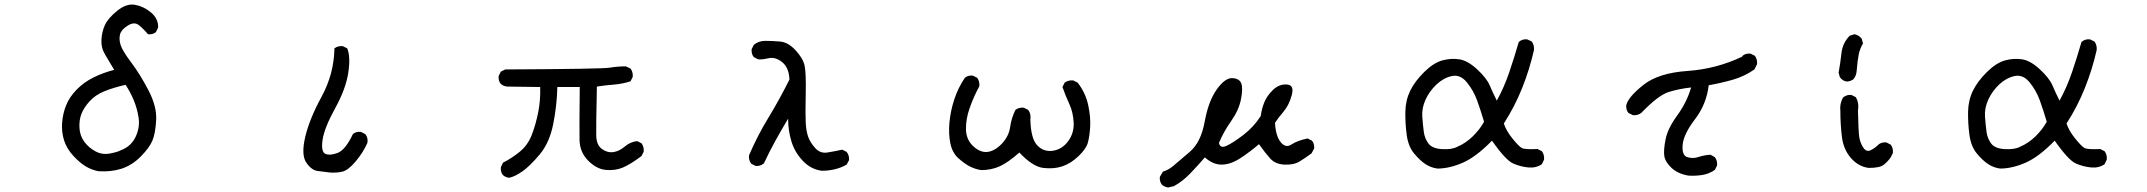

<svg xmlns="http://www.w3.org/2000/svg" viewBox="-20 -745 9540 853"><path d="M417 15.6Q387.7 9.8 362.3 -4.9Q336.9 -19.5 306.6 -51.8Q276.4 -84 264.6 -121.6Q252.9 -159.2 255.9 -199.2Q258.8 -239.3 273.4 -276.4Q288.1 -313.5 320.3 -346.7Q352.5 -379.9 396.5 -401.4Q440.4 -422.9 487.3 -434.6Q465.8 -471.7 447.3 -502Q428.7 -532.2 430.7 -568.4Q432.6 -604.5 446.3 -634.3Q460 -664.1 501 -697.3Q542 -730.5 580.1 -723.6Q618.2 -716.8 650.9 -689.5Q683.6 -662.1 682.6 -623L672.9 -602.5Q659.2 -590.8 637.7 -592.8Q616.2 -618.2 596.2 -633.8Q576.2 -649.4 547.4 -631.3Q518.6 -613.3 513.2 -591.8Q507.8 -570.3 516.1 -544.4Q524.4 -518.6 563.5 -466.8Q602.5 -415 639.6 -343.8Q676.8 -272.5 673.8 -212.9Q670.9 -153.3 657.2 -120.6Q643.6 -87.9 604.5 -48.8Q565.4 -9.8 518.6 4.9Q471.7 19.5 417 15.6ZM518.6 -78.1Q563.5 -95.7 583 -138.2Q602.5 -180.7 595.7 -222.7Q588.9 -264.6 574.2 -299.8Q559.6 -335 538.1 -368.2Q485.4 -356.4 444.3 -339.8Q403.3 -323.2 377.9 -294.9Q352.5 -266.6 341.8 -239.3Q331.1 -211.9 333 -176.8Q335 -141.6 355 -114.7Q375 -87.9 404.8 -72.3Q434.6 -56.6 468.3 -63Q502 -69.3 518.6 -78.1Z M1446.3 21.5Q1418.9 17.6 1391.6 14.6Q1364.3 11.7 1340.8 -22.5Q1317.4 -56.6 1335.9 -136.2Q1354.5 -215.8 1409.2 -316.4Q1463.9 -417 1465.8 -530.3Q1481.4 -542 1502.9 -540L1522.5 -530.3Q1538.1 -493.2 1527.3 -421.9Q1516.6 -350.6 1468.8 -263.7Q1420.9 -176.8 1413.1 -123.5Q1405.3 -70.3 1425.8 -61.5Q1446.3 -52.7 1480.5 -65.9Q1514.6 -79.1 1547.9 -149.4Q1561.5 -161.1 1583 -159.2L1602.5 -149.4Q1616.2 -133.8 1612.3 -110.4Q1592.8 -66.4 1559.6 -27.3Q1526.4 11.7 1501 17.6Q1475.6 23.4 1446.3 21.5Z M2242.2 44.9Q2226.6 43 2214.8 33.2Q2203.1 19.5 2205.1 -2L2214.8 -22.5Q2253.9 -42 2289.6 -71.3Q2325.2 -100.6 2342.8 -146.5Q2360.4 -192.4 2371.1 -246.1Q2381.8 -299.8 2379.9 -358.4L2232.4 -360.4Q2216.8 -362.3 2205.1 -372.1Q2193.4 -385.7 2195.3 -407.2L2205.1 -426.8L2224.6 -436.5Q2653.3 -438.5 2688.5 -444.3Q2723.6 -450.2 2760.7 -450.2L2781.2 -440.4Q2793 -424.8 2791 -403.3L2781.2 -383.8Q2745.1 -372.1 2707 -369.1Q2668.9 -366.2 2631.8 -360.4Q2627.9 -183.6 2628.9 -142.1Q2629.9 -100.6 2654.3 -83Q2678.7 -65.4 2705.1 -69.3Q2731.4 -73.2 2755.4 -93.8Q2779.3 -114.3 2810.5 -118.2L2830.1 -108.4Q2841.8 -92.8 2839.8 -71.3L2830.1 -51.8Q2779.3 -13.7 2745.6 0Q2711.9 13.7 2670.9 9.8Q2629.9 5.9 2592.8 -31.7Q2555.7 -69.3 2554.7 -123.5Q2553.7 -177.7 2555.7 -358.4H2456.1Q2454.1 -274.4 2437.5 -192.4Q2420.9 -110.4 2377.9 -59.1Q2335 -7.8 2301.8 15.6Q2268.6 39.1 2242.2 44.9Z M3631.8 13.7Q3583 7.8 3546.9 -30.3Q3510.7 -68.4 3496.1 -116.7Q3481.4 -165 3481.4 -217.8Q3452.1 -168.9 3424.8 -119.6Q3397.5 -70.3 3374 -19.5Q3358.4 -5.9 3336.9 -7.8L3317.4 -17.6Q3305.7 -33.2 3307.6 -54.7Q3344.7 -141.6 3393.6 -221.7Q3442.4 -301.8 3487.3 -391.6Q3485.4 -444.3 3455.1 -468.8Q3424.8 -493.2 3394.5 -486.3Q3364.3 -479.5 3348.6 -481.4L3329.1 -491.2Q3317.4 -504.9 3319.3 -526.4L3329.1 -545.9Q3350.6 -563.5 3379.9 -563.5Q3409.2 -563.5 3445.3 -560.5Q3481.4 -557.6 3514.6 -521.5Q3547.9 -485.4 3554.7 -453.1Q3561.5 -420.9 3559.6 -329.1Q3557.6 -237.3 3559.6 -200.2Q3561.5 -163.1 3570.3 -137.7Q3579.1 -112.3 3601.6 -87.4Q3624 -62.5 3655.3 -67.4Q3686.5 -72.3 3721.7 -80.1L3741.2 -70.3Q3753.9 -54.7 3752 -33.2L3741.2 -13.7Q3717.8 0 3689.5 6.8Q3661.1 13.7 3631.8 13.7Z M4338.9 10.7Q4313.5 6.8 4290 -4.9Q4266.6 -16.6 4238.8 -41Q4210.9 -65.4 4202.1 -108.4Q4193.4 -151.4 4198.2 -202.1Q4203.1 -252.9 4219.7 -303.7Q4236.3 -354.5 4266.6 -399.4Q4280.3 -411.1 4301.8 -409.2L4321.3 -399.4Q4333 -383.8 4331.1 -362.3Q4305.7 -315.4 4288.1 -265.6Q4270.5 -215.8 4271.5 -169.9Q4272.5 -124 4304.7 -94.7Q4336.9 -65.4 4369.1 -70.3Q4401.4 -75.2 4431.6 -107.4Q4461.9 -139.6 4467.8 -180.7Q4473.6 -221.7 4491.2 -256.8Q4506.8 -268.6 4528.3 -266.6L4547.9 -256.8Q4561.5 -239.3 4557.6 -213.9Q4559.6 -129.9 4587.9 -99.6Q4616.2 -69.3 4657.2 -75.2Q4698.2 -81.1 4725.1 -117.2Q4752 -153.3 4750 -199.2Q4748 -245.1 4731 -282.2Q4713.9 -319.3 4700.2 -358.4L4710 -377.9Q4725.6 -389.6 4748 -387.7L4767.6 -377.9Q4802.7 -333 4814.5 -278.3Q4826.2 -223.6 4823.2 -179.7Q4820.3 -135.7 4812.5 -109.4Q4804.7 -83 4771 -50.8Q4737.3 -18.6 4699.2 -5.9Q4661.1 6.8 4614.3 1Q4567.4 -4.9 4508.8 -67.4Q4458 -22.5 4420.9 -5.9Q4383.8 10.7 4338.9 10.7Z M5169.9 87.9Q5154.3 85.9 5142.6 76.2Q5130.9 62.5 5132.8 41L5146.5 17.6Q5171.9 9.8 5193.4 -8.8Q5214.8 -27.3 5265.1 -69.8Q5315.4 -112.3 5332 -204.1Q5348.6 -295.9 5385.7 -347.7Q5422.9 -399.4 5454.6 -397.9Q5486.3 -396.5 5494.6 -374.5Q5502.9 -352.5 5493.2 -303.7Q5483.4 -254.9 5450.2 -208Q5417 -161.1 5395.5 -110.4Q5400.4 -84 5429.2 -97.2Q5458 -110.4 5503.9 -145.5Q5549.8 -180.7 5581.1 -229.5Q5585 -260.7 5596.7 -290Q5608.4 -319.3 5635.7 -345.7Q5663.1 -372.1 5697.3 -369.6Q5731.4 -367.2 5718.8 -321.8Q5706.1 -276.4 5681.6 -248Q5657.2 -219.7 5644.5 -199.2Q5647.5 -141.6 5669.4 -113.8Q5691.4 -85.9 5717.3 -103Q5743.2 -120.1 5789.1 -129.9L5808.6 -120.1Q5820.3 -106.4 5818.4 -85L5806.6 -63.5Q5780.3 -43.9 5753.9 -27.8Q5727.5 -11.7 5686.5 -13.7Q5645.5 -15.6 5622.6 -41.5Q5599.6 -67.4 5573.2 -104.5Q5532.2 -69.3 5489.3 -41.5Q5446.3 -13.7 5407.2 -13.7Q5368.2 -13.7 5333 -45.9Q5301.8 -9.8 5268.1 25.4Q5234.4 60.5 5195.3 82Z M6366.2 3.9Q6336.9 0 6312.5 -16.1Q6288.1 -32.2 6262.2 -63.5Q6236.3 -94.7 6229.5 -146.5Q6222.7 -198.2 6223.6 -249Q6224.6 -299.8 6245.1 -341.8Q6265.6 -383.8 6307.1 -424.8Q6348.6 -465.8 6387.7 -476.6Q6426.8 -487.3 6463.9 -481.4Q6501 -475.6 6543 -436.5Q6585 -397.5 6598.6 -365.2Q6612.3 -333 6629.9 -297.9Q6663.1 -358.4 6685.5 -424.8Q6708 -491.2 6727.5 -558.6Q6743.2 -572.3 6764.6 -570.3L6785.2 -560.5Q6796.9 -544.9 6794.9 -522.5Q6775.4 -436.5 6742.7 -354.5Q6710 -272.5 6661.1 -196.3Q6670.9 -165 6699.2 -129.9Q6727.5 -94.7 6741.2 -87.4Q6754.9 -80.1 6810.5 -83L6830.1 -73.2Q6841.8 -57.6 6839.8 -36.1L6830.1 -15.6Q6804.7 2 6771 -1Q6737.3 -3.9 6703.6 -18.1Q6669.9 -32.2 6608.4 -120.1Q6538.1 -47.9 6478.5 -22Q6418.9 3.9 6366.2 3.9ZM6454.1 -92.8Q6491.2 -108.4 6522.5 -138.7Q6553.7 -168.9 6573.2 -204.1Q6557.6 -256.8 6542 -299.8Q6526.4 -342.8 6497.1 -378.9Q6467.8 -415 6430.7 -407.2Q6393.6 -399.4 6362.3 -370.1Q6331.1 -340.8 6313.5 -302.7Q6295.9 -264.6 6298.8 -225.6Q6301.8 -186.5 6305.7 -158.2Q6309.6 -129.9 6326.2 -107.4Q6342.8 -85 6386.7 -82.5Q6430.7 -80.1 6454.1 -92.8Z M7481.4 35.2Q7434.6 27.3 7406.2 1Q7377.9 -25.4 7374 -52.2Q7370.1 -79.1 7379.9 -127Q7389.6 -174.8 7431.6 -232.4Q7473.6 -290 7493.2 -356.4Q7438.5 -350.6 7392.6 -335.9Q7346.7 -321.3 7271.5 -243.2Q7255.9 -231.4 7234.4 -233.4L7214.8 -243.2Q7203.1 -256.8 7205.1 -278.3Q7214.8 -315.4 7281.7 -368.2Q7348.6 -420.9 7476.6 -429.7Q7604.5 -438.5 7719.7 -493.2L7721.7 -497.1Q7735.4 -508.8 7756.8 -506.8L7776.4 -497.1Q7788.1 -481.4 7786.1 -460L7774.4 -436.5Q7729.5 -405.3 7677.7 -390.6Q7626 -376 7571.3 -366.2Q7561.5 -282.2 7510.7 -215.8Q7460 -149.4 7455.6 -102.1Q7451.2 -54.7 7476.1 -46.9Q7501 -39.1 7525.4 -47.4Q7549.8 -55.7 7579.1 -57.6L7598.6 -46.9Q7610.4 -31.2 7608.4 -9.8L7598.6 9.8Q7573.2 27.3 7543.9 32.2Q7514.6 37.1 7481.4 35.2Z M8282.2 1Q8236.3 -4.9 8203.1 -43Q8169.9 -81.1 8163.1 -136.7Q8156.2 -192.4 8156.2 -251Q8152.3 -284.2 8168 -311.5Q8183.6 -325.2 8205.1 -323.2L8224.6 -313.5Q8240.2 -288.1 8234.4 -252.9Q8236.3 -161.1 8240.2 -135.7Q8244.1 -110.4 8258.3 -88.9Q8272.5 -67.4 8293 -78.6Q8313.5 -89.8 8325.2 -102.5Q8338.9 -114.3 8360.4 -112.3L8379.9 -102.5Q8391.6 -86.9 8389.6 -65.4L8379.9 -45.9Q8366.2 -26.4 8348.6 -12.7Q8331.1 1 8282.2 1ZM8213.9 -392.6Q8201.2 -383.8 8186.5 -382.8Q8168 -383.8 8154.3 -401.4L8148.4 -421.9Q8156.2 -464.8 8161.1 -509.3Q8166 -553.7 8197.3 -585.9L8217.8 -592.8Q8236.3 -590.8 8251 -573.2L8256.8 -551.8Q8243.2 -529.3 8237.8 -503.4Q8232.4 -477.5 8228.5 -428.7Q8226.6 -407.2 8213.9 -392.6Z M8866.2 3.9Q8836.9 0 8812.5 -16.1Q8788.1 -32.2 8762.2 -63.5Q8736.3 -94.7 8729.5 -146.5Q8722.7 -198.2 8723.6 -249Q8724.6 -299.8 8745.1 -341.8Q8765.6 -383.8 8807.1 -424.8Q8848.6 -465.8 8887.7 -476.6Q8926.8 -487.3 8963.9 -481.4Q9001 -475.6 9043 -436.5Q9085 -397.5 9098.6 -365.2Q9112.3 -333 9129.9 -297.9Q9163.1 -358.4 9185.5 -424.8Q9208 -491.2 9227.5 -558.6Q9243.2 -572.3 9264.6 -570.3L9285.2 -560.5Q9296.9 -544.9 9294.9 -522.5Q9275.4 -436.5 9242.7 -354.5Q9210 -272.5 9161.1 -196.3Q9170.9 -165 9199.2 -129.9Q9227.5 -94.7 9241.2 -87.4Q9254.9 -80.1 9310.5 -83L9330.1 -73.2Q9341.8 -57.6 9339.8 -36.1L9330.1 -15.6Q9304.7 2 9271 -1Q9237.3 -3.9 9203.6 -18.1Q9169.9 -32.2 9108.4 -120.1Q9038.1 -47.9 8978.5 -22Q8918.9 3.9 8866.2 3.9ZM8954.1 -92.8Q8991.2 -108.4 9022.5 -138.7Q9053.7 -168.9 9073.2 -204.1Q9057.6 -256.8 9042 -299.8Q9026.4 -342.8 8997.1 -378.9Q8967.8 -415 8930.7 -407.2Q8893.6 -399.4 8862.3 -370.1Q8831.1 -340.8 8813.5 -302.7Q8795.9 -264.6 8798.8 -225.6Q8801.8 -186.5 8805.7 -158.2Q8809.6 -129.9 8826.2 -107.4Q8842.8 -85 8886.7 -82.5Q8930.7 -80.1 8954.1 -92.8Z"/></svg>

Font: NaikaiFont
Style: Regular
Weight: 400
Version: Version 1.67